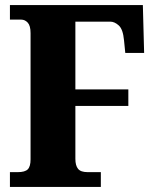

<svg xmlns="http://www.w3.org/2000/svg" viewBox="-20 -734 610 754"><path d="M19 0V-58H50Q78 -58 89 -69Q100 -80 100 -108V-604Q100 -633 89 -645Q78 -657 63 -657H19V-714H541L546 -526H472L467 -576Q463 -619 446.5 -634Q430 -649 413 -649H276V-383H484V-318H276V-110Q276 -84 286.5 -71Q297 -58 324 -58H376V0Z"/></svg>

Font: Noto Serif Lao Condensed Black
Style: Regular
Weight: 900
Width: 3
Designer: Monotype Design Team
Foundry: Monotype Imaging Inc.
Version: Version 2.003; ttfautohint (v1.8.4.7-5d5b)